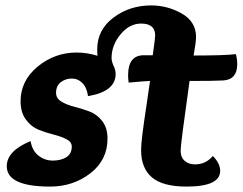

<svg xmlns="http://www.w3.org/2000/svg" viewBox="-20 -679 896 709"><path d="M305 -324Q301 -355 284.5 -372Q268 -389 245 -389Q222 -389 204.5 -375.5Q187 -362 187 -336Q187 -316 206.5 -304Q226 -292 254 -285Q282 -278 310 -267.5Q338 -257 357.5 -232Q377 -207 377 -167Q377 -88 313.5 -39Q250 10 165 10Q5 10 5 -65Q5 -122 93 -158Q99 -122 122.5 -104Q146 -86 175 -86Q205 -86 225 -98.5Q245 -111 245 -138Q245 -155 225.5 -165Q206 -175 178 -182Q150 -189 122.5 -200Q95 -211 75.5 -237.5Q56 -264 56 -305Q56 -381 119 -433Q182 -485 263 -485Q302 -485 340 -473Q339 -481 339 -497Q339 -569 399 -614Q459 -659 538 -659Q598 -659 650.5 -629.5Q703 -600 704 -544Q704 -524 695 -474Q808 -474 851 -479Q856 -461 856 -442Q856 -386 806 -382Q773 -380 680 -380Q647 -146 647 -123Q647 -98 662 -85Q677 -72 700 -72Q740 -72 766 -103Q793 -76 793 -48Q793 10 669 10Q581 10 541 -24Q501 -58 501 -125Q501 -144 506 -184.5Q511 -225 521 -290.5Q531 -356 534 -380Q521 -380 455 -374Q453 -390 453 -401Q453 -475 511 -475H544Q553 -538 553 -548Q553 -592 501 -592Q458 -592 425 -552Q392 -512 392 -465Q392 -452 399.5 -436Q407 -420 407 -406Q407 -341 305 -324Z"/></svg>

Font: Overlock Black
Style: Italic
Weight: 900
Designer: Dario Muhafara
Foundry: Dario Manuel Muhafara
Version: Version 1.002